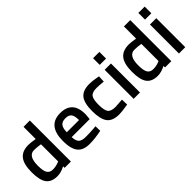

<svg xmlns="http://www.w3.org/2000/svg" viewBox="85 -1519 2341 2341"><g transform="rotate(-45 1256.0 -348.5)"><path d="M474 -708V0H366V-26Q293 11 232 11Q134 11 88.5 -48Q43 -107 43 -246Q43 -385 93.5 -448Q144 -511 251 -511Q287 -511 365 -498V-708ZM348 -104 365 -111V-407Q305 -417 254 -417Q153 -417 153 -249Q153 -157 176.5 -121.5Q200 -86 251 -86Q302 -86 348 -104Z M962 -90 990 -93 992 -12Q878 11 790 11Q679 11 630.5 -50Q582 -111 582 -245Q582 -511 799 -511Q1009 -511 1009 -282L1002 -204H692Q693 -142 719 -113Q745 -84 816 -84Q887 -84 962 -90ZM902 -288Q902 -362 878.5 -391.5Q855 -421 799 -421Q743 -421 717.5 -390Q692 -359 691 -288Z M1301 -511Q1354 -511 1426 -497L1451 -492L1447 -406Q1368 -414 1330 -414Q1254 -414 1228 -380Q1202 -346 1202 -252Q1202 -158 1227 -122Q1252 -86 1331 -86L1448 -94L1451 -7Q1350 11 1299 11Q1185 11 1138.5 -50.5Q1092 -112 1092 -252Q1092 -392 1141 -451.5Q1190 -511 1301 -511Z M1556 0V-500H1665V0ZM1556 -585V-700H1665V-585Z M2205 -708V0H2097V-26Q2024 11 1963 11Q1865 11 1819.5 -48Q1774 -107 1774 -246Q1774 -385 1824.5 -448Q1875 -511 1982 -511Q2018 -511 2096 -498V-708ZM2079 -104 2096 -111V-407Q2036 -417 1985 -417Q1884 -417 1884 -249Q1884 -157 1907.5 -121.5Q1931 -86 1982 -86Q2033 -86 2079 -104Z M2337 0V-500H2446V0ZM2337 -585V-700H2446V-585Z"/></g></svg>

Font: TitilliumWeb-SemiBold
Style: SemiBold
Weight: 600
Version: Version 1.001;PS 57.000;hotconv 1.0.70;makeotf.lib2.5.55311